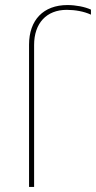

<svg xmlns="http://www.w3.org/2000/svg" viewBox="-20 -740 380 760"><path d="M95 0H115V-562C115 -648 164 -701 244 -701C277 -701 312 -695 340 -682V-702C316 -713 280 -720 247 -720C152 -720 95 -661 95 -563Z"/></svg>

Font: Fixel Display Thin
Style: Regular
Weight: 100
Designer: AlfaBravo + MacPaw
Foundry: Kyrylo Tkachov, Marchela Mozhyna, Serhii Makarenko, Maria Weinstein, Zakhar Kryvoshyya
Version: Version 1.211